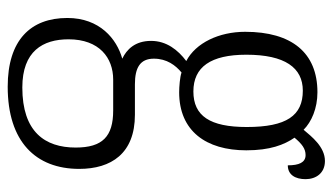

<svg xmlns="http://www.w3.org/2000/svg" viewBox="-198 -404 843 486"><g transform="rotate(90 223.0 -161.5)"><path d="M200 240C339 240 408 169 408 59C408 -22 369 -82 271 -82H194C152 -82 129 -95 129 -130C129 -163 146 -185 164 -200C175 -196 200 -194 214 -194C312 -194 361 -262 361 -364C361 -424 347 -460 329 -486C345 -505 357 -514 373 -514C392 -514 399 -497 399 -469C423 -469 434 -488 434 -514C434 -540 419 -563 388 -563C352 -563 326 -529 309 -509C289 -529 255 -544 214 -544C114 -544 61 -479 61 -361C61 -295 89 -236 135 -212C107 -191 84 -162 84 -123C84 -82 106 -61 129 -50C79 -36 26 7 26 89C26 182 82 240 200 240ZM212 -230C150 -230 119 -274 119 -364C119 -462 152 -507 210 -507C273 -507 302 -466 302 -365C302 -272 274 -230 212 -230ZM202 203C110 203 80 151 80 86C80 8 127 -27 182 -27H260C326 -27 354 0 354 68C354 146 314 203 202 203Z"/></g></svg>

Font: Noto Serif Devanagari Condensed Light
Style: Regular
Weight: 300
Width: 3
Designer: Universal Thirst, Indian Type Foundry and the Monotype Design Team
Foundry: Monotype Imaging Inc.
Version: Version 2.004